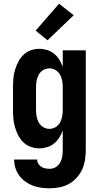

<svg xmlns="http://www.w3.org/2000/svg" viewBox="-20 -791 540 1034"><path d="M248 223Q225 223 202 220Q179 217 157.5 209Q136 201 116.5 187Q97 173 83.5 154.5Q70 136 63 113.5Q56 91 56 68H180Q180 80 186.5 90.5Q193 101 203 107.5Q213 114 224.5 116Q236 118 248 118Q266 118 281 108.5Q296 99 304.5 83.5Q313 68 315.5 50.5Q318 33 318 15V-89Q311 -69 299.5 -50.5Q288 -32 271.5 -18.5Q255 -5 234 1.5Q213 8 192 8Q168 8 145.5 0Q123 -8 106 -24.5Q89 -41 78 -62.5Q67 -84 60.5 -106.5Q54 -129 52 -152.5Q50 -176 50 -200V-320Q50 -344 52 -367.5Q54 -391 60.5 -413.5Q67 -436 78 -457.5Q89 -479 106 -495.5Q123 -512 145.5 -520Q168 -528 192 -528Q213 -528 234 -521.5Q255 -515 271.5 -501.5Q288 -488 299.5 -469.5Q311 -451 318 -431V-520H442V15Q442 42 438 69Q434 96 423 120.5Q412 145 393.5 165.5Q375 186 352 199Q329 212 302 217.5Q275 223 248 223ZM246 -97Q264 -97 279.5 -106.5Q295 -116 303.5 -131.5Q312 -147 315 -164.5Q318 -182 318 -200V-320Q318 -338 315 -355.5Q312 -373 303.5 -388.5Q295 -404 279.5 -413.5Q264 -423 246 -423Q228 -423 212.5 -413.5Q197 -404 188.5 -388.5Q180 -373 177 -355.5Q174 -338 174 -320V-200Q174 -182 177 -164.5Q180 -147 188.5 -131.5Q197 -116 212.5 -106.5Q228 -97 246 -97ZM236 -574 172 -626 298 -771 377 -709Z"/></svg>

Font: Iosevka Extrabold
Style: Regular
Weight: 800
Monospace: yes
Designer: Belleve Invis
Foundry: Belleve Invis
Version: Version 32.5.0; ttfautohint (v1.8.4)